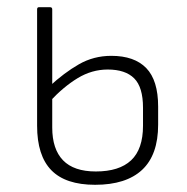

<svg xmlns="http://www.w3.org/2000/svg" viewBox="-20 -502 520 533"><path d="M244 11Q162 11 122.5 -29.5Q83 -70 83 -153V-476Q83 -482 88 -482H119Q125 -482 125 -476V-148Q125 -88 155 -57Q185 -26 246 -26Q311 -26 344 -57Q377 -88 377 -153V-203Q377 -260 352.5 -284.5Q328 -309 279 -309Q235 -309 195.5 -285Q156 -261 118 -220L117 -262Q158 -300 199 -323.5Q240 -347 289 -347Q353 -347 386 -313Q419 -279 419 -206V-156Q419 -72 374.5 -30.5Q330 11 244 11Z"/></svg>

Font: Sofia Sans Semi Condensed ExtraLight
Style: Regular
Weight: 250
Version: Version 4.100